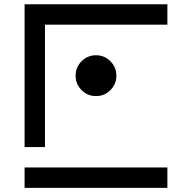

<svg xmlns="http://www.w3.org/2000/svg" viewBox="-20 -704 919 919"><path d="M781.2 -683.6V-585.9H195.3V0H97.7V-683.6ZM439.5 -244.1Q398.9 -244.1 370.4 -272.7Q341.8 -301.3 341.8 -341.8Q341.8 -382.3 370.4 -410.9Q398.9 -439.5 439.5 -439.5Q480 -439.5 508.5 -410.9Q537.1 -382.3 537.1 -341.8Q537.1 -301.3 508.5 -272.7Q480 -244.1 439.5 -244.1ZM97.7 195.3V97.7H781.2V195.3Z"/></svg>

Font: BabelStone Pigpen
Style: Regular
Weight: 400
Designer: Andrew West
Foundry: BabelStone
Version: Version 1.02 November 6, 2013